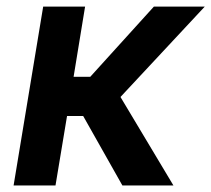

<svg xmlns="http://www.w3.org/2000/svg" viewBox="-20 -566 645 586"><path d="M239.7 -545.9 204.6 -331.5H255.4L449.7 -545.9H605L347.7 -270L509.3 0H353.5L233.9 -211.9H184.6L149.4 0H21.5L111.8 -545.9Z"/></svg>

Font: Inter Semi Bold
Style: Italic
Weight: 600
Italic angle: -9.39999°
Designer: Rasmus Andersson
Foundry: rsms
Version: Version 4.000;git-3c8e0fc